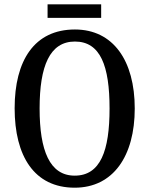

<svg xmlns="http://www.w3.org/2000/svg" viewBox="-20 -862 694 892"><path d="M201 -779H450V-842H201ZM327 10C506 10 606 -137 606 -358C606 -580 506 -725 328 -725C139 -725 48 -580 48 -359C48 -137 139 10 327 10ZM327 -46C211 -46 164 -162 164 -358C164 -555 211 -669 328 -669C447 -669 489 -555 489 -358C489 -162 447 -46 327 -46Z"/></svg>

Font: Noto Serif Ethiopic Condensed Medium
Style: Regular
Weight: 500
Width: 3
Designer: Monotype Design Team
Foundry: Monotype Imaging Inc.
Version: Version 2.102